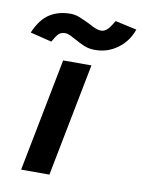

<svg xmlns="http://www.w3.org/2000/svg" viewBox="-86 -593 482 642"><g transform="rotate(10 155.0 -272.0)"><path d="M0 0ZM30 0H126L201 -384H105ZM-18 -457 55 -439Q66 -459 74 -467Q82 -475 97 -475Q104 -475 112.5 -471Q121 -467 130 -462Q151 -450 167 -443.5Q183 -437 204 -437Q246 -437 280 -462Q314 -487 328 -528L255 -544Q253 -541 246 -529.5Q239 -518 230.5 -511Q222 -504 211 -504Q197 -504 169 -520Q146 -531 132 -536.5Q118 -542 102 -542Q62 -542 32 -523Q2 -504 -18 -457Z"/></g></svg>

Font: Cambay Devanagari
Style: Bold Italic
Weight: 700
Designer: Pooja Saxena
Foundry: Pooja Saxena
Version: Version 1.005;PS 001.005;hotconv 1.0.70;makeotf.lib2.5.58329